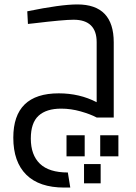

<svg xmlns="http://www.w3.org/2000/svg" viewBox="-20 -530 614 866"><path d="M286 248 297 316H270Q157 316 98.5 258Q40 200 40 91Q40 -109 245 -109Q339 -109 416 -69V-340Q416 -390 390 -415.5Q364 -441 312 -441Q267 -441 134 -425L106 -422L103 -479Q254 -510 329 -510Q493 -510 493 -339V0H416Q388 -15 344 -27.5Q300 -40 256 -40Q189 -40 154 -8Q119 24 119 95Q119 169 160 208.5Q201 248 286 248ZM280 175V80H362V175ZM514 80V175H432V80ZM359 210H434V297H359Z"/></svg>

Font: Cairo
Style: Regular
Weight: 400
Designer: Mohamed Gaber, the designers of Titillium
Foundry: Kief Type Foundry
Version: Version 2.009; ttfautohint (v1.5.33-1714) -l 8 -r 50 -G 200 